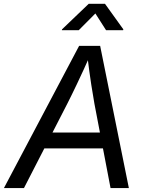

<svg xmlns="http://www.w3.org/2000/svg" viewBox="-40 -962 750 982"><path d="M-20 0 364.7 -727.5H472.2L619.1 0H525.4L442.9 -431.6Q436.5 -466.3 426.8 -528.8Q417 -591.3 405.8 -684.1H423.3Q383.8 -595.7 354.2 -533.7Q324.7 -471.7 304.2 -431.6L82.5 0ZM146.5 -203.1 159.7 -284.2H533.2L520 -203.1ZM362.8 -807.6H276.4L277.3 -812L413.6 -942.4H497.1L590.8 -812L589.8 -807.6H502.4L447.8 -893.1Z"/></svg>

Font: Inter
Style: Italic
Weight: 400
Italic angle: -9.3988°
Designer: Rasmus Andersson
Foundry: rsms
Version: Version 4.001;git-66647c0bb